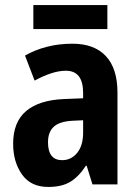

<svg xmlns="http://www.w3.org/2000/svg" viewBox="-20 -730 544 760"><path d="M267 -557Q353 -557 399 -508Q445 -459 445 -363V0H346L323 -74H320Q292 -31 258.5 -10.5Q225 10 171 10Q102 10 67 -39.5Q32 -89 32 -161Q32 -247 83.5 -290.5Q135 -334 234 -338L309 -341V-362Q309 -450 241 -450Q214 -450 183 -440Q152 -430 117 -411L79 -510Q117 -532 164.5 -544.5Q212 -557 267 -557ZM266 -252Q215 -249 192.5 -228Q170 -207 170 -167Q170 -96 226 -96Q262 -96 285.5 -125Q309 -154 309 -205V-254ZM405 -710V-615H112V-710Z"/></svg>

Font: Noto Sans Lao Condensed
Style: Bold
Weight: 700
Width: 3
Designer: Monotype Design Team
Foundry: Monotype Imaging Inc.
Version: Version 2.003; ttfautohint (v1.8.4.7-5d5b)